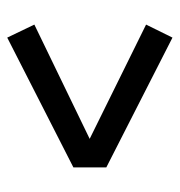

<svg xmlns="http://www.w3.org/2000/svg" viewBox="-3 -625 497 531"><g transform="rotate(-90 245.5 -359.5)"><path d="M407 -588 48 -405V-314L407 -131L443 -204L127 -360L443 -513Z"/></g></svg>

Font: Glow Sans SC Condensed Medium
Style: Regular
Weight: 600
Width: 3
Designer: Ryoko NISHIZUKA (kana, bopomofo & ideographs); Paul D. Hunt (Latin, Greek & Cyrillic); Sandoll Communications, Soo-young
Version: Version 0.93